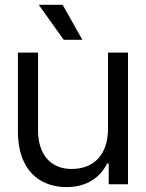

<svg xmlns="http://www.w3.org/2000/svg" viewBox="-20 -764 607 796"><path d="M255.9 11.7C341.8 11.7 397 -30.8 423.8 -85.9H430.7V0H510.7V-545.9H427.7V-229.5C427.7 -124 370.1 -63.5 276.9 -63.5C190.9 -63.5 137.7 -122.1 137.7 -224.6V-545.9H54.2V-218.8C54.2 -60.1 142.6 11.7 255.9 11.7ZM140.6 -744.1 244.1 -599.1H321.3L239.7 -744.1Z"/></svg>

Font: Guggenheim Sans Display
Style: Regular
Weight: 400
Designer: Modified by Tom Baber under direction of Pentagram Design 2023
Foundry: rsms
Version: Version 1.001;Glyphs 3.1.2 (3151)